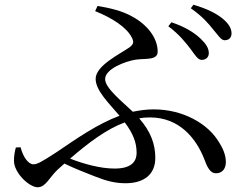

<svg xmlns="http://www.w3.org/2000/svg" viewBox="-20 -772 1040 811"><path d="M691 -661C737 -627 765 -591 785 -565C804 -539 816 -519 832 -519C849 -519 862 -530 862 -547C862 -568 851 -586 828 -608C801 -634 763 -658 704 -678ZM557 -127C557 -86 531 -60 464 -60C405 -60 335 -79 276 -102C356 -171 431 -227 507 -255C543 -207 557 -169 557 -127ZM382 -725C454 -696 515 -657 537 -613C546 -595 545 -586 527 -572C487 -544 384 -495 384 -439C384 -390 439 -337 485 -283C393 -249 307 -189 217 -128C154 -87 137 -78 121 -78C100 -78 77 -109 67 -150L47 -149C42 -132 39 -113 39 -93C39 -41 104 19 139 19C173 19 188 -22 223 -55L252 -81C300 -58 345 -41 383 -26C431 -7 468 2 510 2C587 2 636 -34 636 -105C636 -163 617 -216 568 -272C583 -275 598 -276 614 -276C737 -276 808 -188 842 -102C855 -66 868 -40 892 -40C921 -40 934 -62 934 -87C934 -117 923 -146 896 -185C853 -248 756 -310 629 -310C599 -310 570 -306 541 -300C494 -345 424 -400 424 -438C424 -481 509 -513 553 -520C594 -526 646 -516 646 -554C646 -614 599 -670 537 -703C494 -727 444 -738 392 -747ZM786 -737C836 -702 860 -673 880 -648C902 -623 913 -602 929 -602C946 -602 958 -612 958 -631C958 -652 946 -672 921 -693C894 -715 855 -735 797 -752Z"/></svg>

Font: Noto Serif SC Medium
Style: Regular
Weight: 500
Designer: Ryoko NISHIZUKA 西塚涼子 (kana & ideographs); Frank Grießhammer (Latin, Greek & Cyrillic); Wenlong ZHANG 张文龙 (bopomofo); San
Foundry: Adobe Systems Incorporated
Version: Version 1.001;PS 1.001;hotconv 16.6.54;makeotf.lib2.5.65590